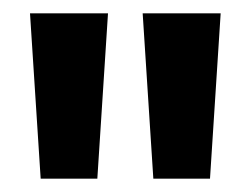

<svg xmlns="http://www.w3.org/2000/svg" viewBox="-20 -729 377 288"><path d="M41 -461 25 -709H142L126 -461ZM210 -461 194 -709H311L295 -461Z"/></svg>

Font: Bricolage Grotesque 17pt SemiBold
Style: Regular
Weight: 600
Version: Version 1.001;gftools[0.9.33.dev8+g029e19f]